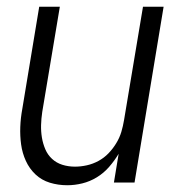

<svg xmlns="http://www.w3.org/2000/svg" viewBox="-20 -540 540 568"><path d="M179 8Q152 8 127.5 0.5Q103 -7 85 -24Q67 -41 56.5 -64Q46 -87 42.5 -112.5Q39 -138 40 -164.5Q41 -191 46 -218L96 -520H157L105 -209Q102 -189 101.5 -170Q101 -151 104 -133Q107 -115 114 -98.5Q121 -82 134 -70Q147 -58 164.5 -52.5Q182 -47 202 -47Q219 -47 237 -51Q255 -55 271.5 -64Q288 -73 301 -86.5Q314 -100 324 -116.5Q334 -133 339 -150Q344 -167 347 -185L403 -520H464L378 0H317L331 -85Q319 -65 303 -46.5Q287 -28 266.5 -15.5Q246 -3 223.5 2.5Q201 8 179 8Z"/></svg>

Font: Iosevka Light Oblique
Style: Regular
Weight: 300
Italic angle: -9°
Monospace: yes
Designer: Belleve Invis
Foundry: Belleve Invis
Version: Version 32.5.0; ttfautohint (v1.8.4)